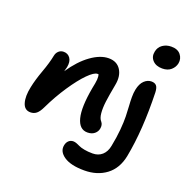

<svg xmlns="http://www.w3.org/2000/svg" viewBox="-168 -936 1282 1316"><g transform="rotate(20 472.5 -278.0)"><path d="M850.1 -616.2Q804.2 -616.2 779.5 -642.8Q754.9 -669.4 763.2 -708Q769.5 -741.2 796.4 -760Q823.2 -778.8 859.9 -778.8Q906.2 -778.8 928.2 -751Q950.2 -723.1 943.8 -688Q938 -658.7 914.1 -637.5Q890.1 -616.2 850.1 -616.2ZM518.1 -28.8Q458.5 -28.8 439.2 -103.8Q419.9 -178.7 446.8 -326.2Q456.1 -369.6 457.8 -392.1Q459.5 -414.6 454.1 -430.2H446.8Q422.4 -430.2 377.7 -385.3Q333 -340.3 279.8 -261Q226.6 -181.6 183.1 -90.8Q166 -54.7 147.7 -39.8Q129.4 -24.9 104 -24.9Q60.5 -24.9 46.6 -70.8Q32.7 -116.7 47.9 -188Q59.6 -245.1 85.9 -317.4Q112.3 -389.6 123 -444.8Q127 -465.8 141.8 -479.5Q156.7 -493.2 178.2 -493.2Q209 -493.2 226.1 -468.8Q243.2 -444.3 234.9 -401.9Q233.4 -396.5 230.5 -385.7Q227.5 -375 226.1 -369.1Q286.6 -459 355 -508.1Q423.3 -557.1 483.9 -557.1Q543.9 -557.1 572.3 -512.2Q600.6 -467.3 586.9 -398.9Q571.8 -318.4 565.7 -270.8Q559.6 -223.1 563 -185.8Q566.4 -148.4 583 -130.9Q598.1 -113.3 592.8 -84Q588.9 -61 569.3 -44.9Q549.8 -28.8 518.1 -28.8ZM586.9 223.1Q488.8 223.1 439 189.5Q389.2 155.8 398.9 107.9Q403.3 85.9 417 73.5Q430.7 61 450.2 61Q461.4 61 474.9 66.2Q488.3 71.3 501 77.6Q513.7 84 540.3 89.1Q566.9 94.2 601.1 94.2Q642.6 94.2 670.2 69.6Q697.8 44.9 706.1 0Q719.2 -65.4 724.4 -123.8Q729.5 -182.1 728.5 -222.4Q727.5 -262.7 725.1 -296.6Q722.7 -330.6 722.7 -361.6Q722.7 -392.6 728 -418Q737.3 -462.9 761 -485.4Q784.7 -507.8 813 -507.8Q836.9 -507.8 849.1 -494.4Q861.3 -481 862.8 -446.8Q870.6 -174.3 831.1 29.8Q812 125 746.6 174.1Q681.2 223.1 586.9 223.1Z"/></g></svg>

Font: Shantell Sans Irregular Bouncy
Style: Italic
Weight: 600
Italic angle: -11.31°
Designer: Stephen Nixon, Anya Danilova, Shantell Martin
Foundry: Arrow Type
Version: Version 1.006;[9816181b4]